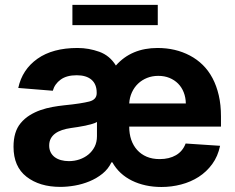

<svg xmlns="http://www.w3.org/2000/svg" viewBox="-20 -747 954 778"><path d="M34.8 -152.3Q34.8 -213.4 63.6 -247.9Q79.5 -267 100.1 -279.8Q120.7 -292.6 144 -300.8Q167.3 -308.9 191.8 -313.4Q216.3 -317.8 239.7 -320.3Q276.3 -323.9 301.3 -327.8Q326.3 -331.7 341.6 -335.6Q371.8 -343.4 371.8 -369.3V-371.4Q371.8 -405.9 350.7 -424Q329.5 -442.1 290.8 -442.1Q250 -442.1 225.9 -424.5Q201.7 -407 193.9 -379.3L54 -390.6Q70 -465.2 131.7 -508.9Q193.5 -552.6 294 -552.6Q317.5 -552.6 339.3 -548.7Q361.2 -544.7 382.1 -537.3Q424.7 -522 449.6 -481.5Q512.4 -552.6 618.6 -552.6Q691.1 -552.6 749.3 -522Q778.4 -506.7 801.7 -483.8Q824.9 -460.9 841.3 -430Q857.6 -399.1 866.5 -360.6Q875.4 -322.1 875.4 -275.6V-234H503.6V-233.7Q503.6 -204.9 511.7 -180.9Q519.9 -157 535.7 -139.4Q551.5 -121.8 574.4 -112Q597.3 -102.3 627.1 -102.3Q665.8 -102.3 693.2 -118.3Q720.5 -134.2 732.2 -165.5L871.8 -156.2Q862.9 -113.6 840 -82.2Q817.1 -50.8 785 -30.2Q752.8 -9.6 714 0.5Q675.1 10.7 634.2 10.7Q600.5 10.7 570.3 4.1Q540.1 -2.5 514.6 -15.1Q489 -27.7 468.9 -46.3Q448.9 -65 435.4 -89.1H431.5Q418.7 -62.1 395.1 -43.1Q371.4 -24.1 342.7 -12.3Q313.9 -0.4 283 5Q252.1 10.3 224.4 10.3Q140.3 10.3 87.4 -30.9Q34.8 -71.7 34.8 -152.3ZM273.4 -727.3H619.3V-645.2H273.4ZM179.3 -157.3Q179.3 -142 185.2 -130.1Q191.1 -118.3 201.7 -110.3Q212.4 -102.3 227.1 -98.2Q241.8 -94.1 259.2 -94.1Q281.6 -94.1 302 -101Q322.4 -108 338.2 -120.9Q354 -133.9 363.5 -152.5Q372.9 -171.2 372.9 -195V-252.8Q366.5 -248.6 353.7 -244.9Q340.9 -241.1 326 -237.9Q311.1 -234.7 295.6 -232.4Q280.2 -230.1 267.8 -228.3Q247.9 -225.5 231.5 -220Q215.2 -214.5 203.7 -206Q192.1 -197.4 185.7 -185.4Q179.3 -173.3 179.3 -157.3ZM733 -327.8Q732.6 -352.3 724.4 -372.9Q716.3 -393.5 701.7 -408.2Q687.1 -422.9 666.7 -431.3Q646.3 -439.6 621.4 -439.6Q596.9 -439.6 576 -431.3Q555 -422.9 539.4 -408Q523.8 -393.1 514.4 -372.5Q505 -351.9 503.6 -327.8Z"/></svg>

Font: Inter P
Style: Bold
Weight: 700
Designer: Rasmus Andersson
Foundry: rsms
Version: Version 3.018;git-588b23468